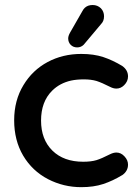

<svg xmlns="http://www.w3.org/2000/svg" viewBox="-20 -735 561 774"><path d="M74.7 -392.1Q110.8 -452.1 171.9 -484.9Q232.9 -517.6 307.6 -517.6Q357.9 -517.6 396.5 -504.9Q434.6 -492.2 472.7 -469.2Q496.1 -452.6 496.1 -426.8Q496.1 -407.2 480.5 -391.6Q466.8 -377.9 449.2 -377.9Q437 -377.9 423.8 -384.8Q390.1 -401.9 368.7 -408.7Q347.2 -415 318.1 -415Q289.1 -415 266.6 -410.2Q220.7 -399.9 189.9 -369.1Q145.5 -324.7 145.5 -249Q145.5 -172.9 191.2 -127.9Q236.8 -83 315.4 -83Q347.2 -83 368.7 -89.4Q389.2 -95.7 423.8 -113.3Q437.5 -120.1 449.2 -120.1Q467.8 -120.1 481.9 -104.5Q496.1 -89.4 496.1 -71.3Q496.1 -45.4 472.7 -28.8H472.2Q434.6 -5.9 396.2 6.8Q357.9 19.5 307.6 19.5Q236.3 19.5 173.8 -12.7Q109.9 -45.9 73.2 -107.9Q37.1 -169.4 37.1 -250Q37.1 -330.6 74.7 -392.1ZM254.9 -580.1Q254.9 -590.3 262.7 -604L312.5 -690.9Q320.3 -706.1 335.4 -711.9Q343.8 -714.8 353.5 -714.8Q373 -714.8 386.7 -701.7Q399.4 -688.5 399.4 -669.2Q399.4 -649.9 387.2 -637.7L320.3 -558.1L317.4 -554.7Q306.6 -543.9 291 -543.9Q275.4 -543.9 265.1 -554.2Q254.9 -564.5 254.9 -580.1Z"/></svg>

Font: YuPearl-SemiBold
Style: SemiBold
Weight: 600
Designer: Max Yao
Foundry: Max-Everyday
Version: Version 1.011; ttfautohint (v1.8.3)